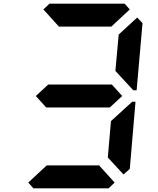

<svg xmlns="http://www.w3.org/2000/svg" viewBox="-20 -1020 856 1040"><path d="M586 -562 642 -500 575 -438H230L174 -500L241 -562ZM215 -969 248 -1000H655L683 -969L583 -876H299ZM601 -31 568 0H161L133 -31L233 -124H517ZM723 -925 752 -895 720 -531H702L690 -544L605 -636L623 -833ZM682 -456 696 -469H714L683 -105L649 -75L564 -167L581 -364Z"/></svg>

Font: DSEG7 Classic Mini
Style: Bold Italic
Weight: 700
Italic angle: -5°
Designer: Keshikan(Twitter:@keshinomi_88pro)
Version: Version 0.46